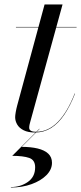

<svg xmlns="http://www.w3.org/2000/svg" viewBox="-20 -580 361 855"><path d="M136 10Q105 10 85.5 0.2Q66 -9.5 56.8 -25.2Q47.5 -41 47.5 -58Q47.5 -66 50 -80.5Q52.5 -95 56.5 -110L178.5 -560H258.5L114.5 -36.5Q113 -31.5 111.5 -24.8Q110 -18 110 -11Q110 7 141 7Q168 7 192.2 -4.2Q216.5 -15.5 237.8 -37.2Q259 -59 277.8 -90.8Q296.5 -122.5 312.5 -163.5L314 -163Q292.5 -108 266.2 -69.2Q240 -30.5 207.8 -10.2Q175.5 10 136 10ZM51 -458V-460H321V-458ZM28.5 255V253Q71.5 253 104 230.2Q136.5 207.5 136.5 165Q136.5 132.5 110 123.2Q83.5 114 34.5 114L154.5 -6H156.5L76.5 74Q117 74 147.5 81.2Q178 88.5 194.8 104.2Q211.5 120 211.5 145Q211.5 175 186.8 200Q162 225 120.5 240Q79 255 28.5 255Z"/></svg>

Font: Bodoni Moda 96pt
Style: Italic
Weight: 400
Italic angle: -13°
Version: Version 2.004